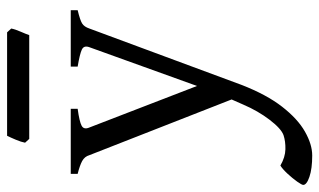

<svg xmlns="http://www.w3.org/2000/svg" viewBox="-226 -474 922 555"><g transform="rotate(-90 235.5 -197.0)"><path d="M483 -434Q454 -427 444.5 -421Q435 -415 430 -400L267 40Q239 112 204 157Q169 202 132 223Q95 244 63 244Q25 244 1.5 236Q-22 228 -22 218Q-22 214 -12.5 200.5Q-3 187 10.5 172.5Q24 158 34 152Q58 166 81 166.5Q104 167 122 161Q141 154 166.5 120.5Q192 87 210 45L225 11L64 -400Q60 -414 47 -421Q34 -428 10 -434V-454H198V-434Q161 -429 149 -422.5Q137 -416 144 -400L264 -89L376 -400Q382 -416 369 -422Q356 -428 320 -434V-454H483ZM430 -626Q428 -615 421 -599Q414 -583 411 -574H111L100 -586Q102 -597 108.5 -612.5Q115 -628 120 -638H419Z"/></g></svg>

Font: ChillKai
Style: Regular
Weight: 400
Designer: ChillType
Foundry: 寒蝉字型
Version: Version 2.000